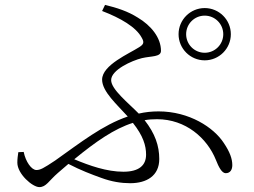

<svg xmlns="http://www.w3.org/2000/svg" viewBox="-20 -762 1040 786"><path d="M711 -622C711 -563 759 -515 818 -515C877 -515 925 -563 925 -622C925 -681 877 -729 818 -729C759 -729 711 -681 711 -622ZM742 -622C742 -664 776 -698 818 -698C860 -698 894 -664 894 -622C894 -580 860 -546 818 -546C776 -546 742 -580 742 -622ZM77 -140 55 -139C53 -124 51 -113 51 -96C51 -50 113 4 141 4C169 4 180 -22 217 -54L260 -91C310 -65 355 -48 394 -34C437 -18 477 -12 513 -12C580 -12 632 -42 632 -111C632 -165 615 -215 572 -270C589 -273 606 -274 623 -274C740 -274 828 -197 864 -107C875 -79 888 -53 904 -53C923 -53 931 -68 931 -86C931 -112 921 -140 896 -177C855 -240 755 -306 629 -306C601 -306 574 -303 548 -297C506 -340 435 -396 435 -434C435 -476 520 -514 561 -524C599 -533 639 -528 639 -554C639 -608 598 -658 544 -690C503 -716 459 -730 410 -742L398 -717C474 -688 537 -651 560 -608C571 -589 569 -581 550 -569C510 -543 398 -496 398 -436C398 -387 460 -333 503 -285C400 -250 309 -178 206 -105C158 -73 145 -66 129 -66C109 -66 85 -100 77 -140ZM524 -259C566 -206 578 -166 578 -129C578 -85 549 -59 485 -59C417 -59 346 -84 284 -110C373 -183 448 -235 524 -259Z"/></svg>

Font: Noto Serif CJK KR Light
Style: Regular
Weight: 300
Designer: Ryoko NISHIZUKA 西塚涼子 (kana & ideographs); Frank Grießhammer (Latin, Greek & Cyrillic); Wenlong ZHANG 张文龙 (bopomofo); San
Foundry: Adobe
Version: Version 2.001;hotconv 1.1.0;makeotfexe 2.6.0